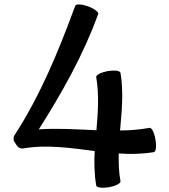

<svg xmlns="http://www.w3.org/2000/svg" viewBox="-20 -846 780 886"><path d="M87 -161C196 -180 307 -163 417 -149C414 -96 415 -43 424 10C426 20 452 23 483 18C514 12 538 0 536 -10C528 -52 527 -95 528 -138C582 -134 636 -135 690 -144C700 -146 703 -172 697 -203C692 -234 680 -258 670 -256C625 -248 580 -244 534 -244C542 -333 551 -422 536 -510C534 -520 508 -523 477 -518C446 -512 422 -500 424 -490C438 -409 432 -327 425 -245C336 -249 247 -255 159 -249C266 -418 365 -593 433 -781C437 -790 415 -806 386 -817C357 -827 330 -829 327 -819C251 -612 167 -407 47 -222C39 -210 42 -194 53 -182C60 -167 73 -159 87 -161Z"/></svg>

Font: Nupuram SemiBold
Style: Regular
Weight: 600
Designer: Santhosh Thottingal (santhosh.thottingal@gmail.com)
Foundry: SMC
Version: Version 1.000